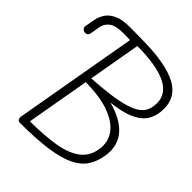

<svg xmlns="http://www.w3.org/2000/svg" viewBox="-321 -1137 1293 1293"><g transform="rotate(45 325.5 -490.0)"><path d="M91 0Q75.5 0 69.8 -11.2Q64 -22.5 66.5 -38L221 -919L161 -920Q86.5 -921 53.5 -897Q20.5 -873 13.5 -833L1.5 -763.5Q-1.5 -748 -11.8 -742.8Q-22 -737.5 -34 -739.5Q-43 -741.5 -51.8 -750Q-60.5 -758.5 -58 -774L-45.5 -843Q-39 -879 -18 -910.5Q3 -942 46.2 -961.5Q89.5 -981 161 -980L262.5 -979Q503.5 -979 613.8 -917.5Q724 -856 708.5 -720Q702.5 -668.5 673.8 -629Q645 -589.5 584.8 -564Q524.5 -538.5 424.5 -527.5Q552 -494.5 611.2 -424.2Q670.5 -354 652.5 -247Q642 -184 611.2 -137.5Q580.5 -91 518.5 -60.8Q456.5 -30.5 352.5 -15.5Q248.5 -0.5 91 0ZM131 -55Q266.5 -55.5 365.5 -71.8Q464.5 -88 522.8 -131Q581 -174 593.5 -254Q605 -324.5 567.2 -381.2Q529.5 -438 440.8 -472Q352 -506 210.5 -507.5ZM218.5 -551.5Q321.5 -558 394.2 -568.2Q467 -578.5 515 -592.8Q563 -607 590.8 -625.8Q618.5 -644.5 631.8 -668Q645 -691.5 648.5 -720.5Q655.5 -776.5 633 -815.2Q610.5 -854 562 -878.2Q513.5 -902.5 443 -913.8Q372.5 -925 284 -925.5Z"/></g></svg>

Font: Edu QLD Hand
Style: Regular
Weight: 400
Designer: Tina and Corey Anderson, Eben Sorkin
Foundry: Sorkin Type Co.
Version: Version 2.000